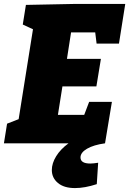

<svg xmlns="http://www.w3.org/2000/svg" viewBox="-32 -730 658 978"><path d="M453 -565H330L309 -430H482L459 -290H286L263 -145H397L422 -211H538L503 0Q445 8 411.5 27.5Q378 47 378 72Q378 103 428 103Q442 103 468 99L461 208Q400 228 350 228Q294 228 263 202Q232 176 232 136Q232 102 254 66Q276 30 317 0H-12L4 -100L63 -123L136 -581L84 -605L100 -705L350 -710H606L574 -508H460Z"/></svg>

Font: Bitter Pro Black
Style: Italic
Weight: 900
Italic angle: -9°
Designer: Sol Matas, and Bitter project Authors
Foundry: Sol Matas
Version: Version 1.010